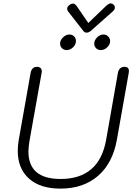

<svg xmlns="http://www.w3.org/2000/svg" viewBox="-20 -1105 790 1135"><path d="M85 -213Q85 -245 91 -279L161 -674Q168 -710 199 -710Q212 -710 219.5 -703Q227 -696 227 -683Q227 -677 226 -674L155 -276Q148 -234 148 -210Q148 -47 338 -47Q565 -47 607 -276L677 -674Q680 -691 690 -700.5Q700 -710 716 -710Q742 -710 742 -685Q742 -678 741 -674L671 -279Q646 -140 559 -65Q472 10 338 10Q217 10 151 -49.5Q85 -109 85 -213ZM468 -928 383 -1037Q377 -1045 377 -1053Q377 -1067 394 -1078Q403 -1084 411 -1084Q423 -1084 435 -1067L502 -969L604 -1067Q622 -1085 635 -1085Q643 -1085 649 -1079Q659 -1072 659 -1061Q659 -1047 646 -1037L523 -928Q507 -912 492 -912Q485 -912 479.5 -915.5Q474 -919 468 -928ZM335 -847Q335 -867 352.5 -884Q370 -901 390 -901Q407 -901 418 -890Q429 -879 429 -862Q429 -842 412 -825.5Q395 -809 374 -809Q358 -809 346.5 -820Q335 -831 335 -847ZM537 -847Q537 -867 554 -884Q571 -901 592 -901Q608 -901 619.5 -889.5Q631 -878 631 -862Q631 -842 614 -825.5Q597 -809 575 -809Q559 -809 548 -820Q537 -831 537 -847Z"/></svg>

Font: Kodchasan Light
Style: Italic
Weight: 300
Italic angle: -10°
Version: Version 1.000; ttfautohint (v1.6)